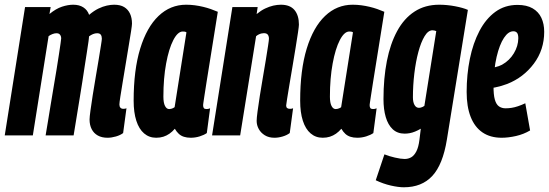

<svg xmlns="http://www.w3.org/2000/svg" viewBox="-36 -574 2327 814"><path d="M419.8 10Q395.8 10 378.8 0.6Q361.7 -8.8 352.7 -26.4Q343.7 -44 343.7 -67.2Q343.7 -77.6 347.5 -105.3Q351.3 -133 357.1 -170.4Q362.8 -207.7 369.8 -247.4Q376.7 -287.2 382.5 -322.5Q388.2 -357.8 392 -381.4Q395.8 -405 395.8 -409.9Q395.8 -420.3 391.4 -426.7Q386.9 -433.1 375.9 -433.1Q367.1 -433.1 358.3 -429.5Q349.5 -425.9 341.5 -419.8Q341.1 -416.1 340.6 -409.8Q340 -403.5 339.3 -398.8Q336.5 -378.5 332.2 -351.6Q327.8 -324.7 323.1 -293.4Q318.3 -262.2 313.3 -229Q308.2 -195.8 302.7 -162.9Q297.1 -130 292.4 -99.7Q287.6 -69.3 283.3 -43.8Q278.9 -18.2 276.1 0H157.4Q161.6 -24.5 167 -57.6Q172.4 -90.7 178.6 -128.5Q184.7 -166.2 191.3 -204.8Q197.9 -243.3 203.7 -278.7Q209.4 -314 213.8 -343Q218.2 -372 220.8 -390.1Q223.4 -408.3 223.4 -411.1Q223.4 -417.7 221.2 -422.4Q219 -427.1 215.1 -430.1Q211.2 -433.1 203.6 -433.1Q195.7 -433.1 186.5 -429.6Q177.3 -426.1 170 -420.7L103.2 0H-15.9L70.2 -544H178.8L173.7 -514.6Q201.2 -537.2 226.7 -545.6Q252.2 -554 274.5 -554Q300.2 -554 317.5 -542.7Q334.8 -531.4 341.8 -511.1Q362.7 -528.7 381.4 -537.7Q400 -546.6 416.8 -550.3Q433.6 -554 447.8 -554Q474 -554 490.5 -544Q507 -533.9 515.3 -516Q523.6 -498 523.6 -473.8Q523.6 -467.1 519.7 -441.6Q515.7 -416.1 509.6 -379.5Q503.5 -342.8 496.9 -302.6Q490.3 -262.3 484.2 -226Q478.1 -189.7 474.2 -164.1Q470.2 -138.4 470.2 -131.1Q470.2 -122.2 474.5 -117.5Q478.7 -112.7 486.4 -112.7Q489.3 -112.7 492.7 -113Q496.1 -113.3 500.2 -115.2L486 -9.9Q473.9 -0.7 455.4 4.6Q436.9 10 419.8 10Z M772.8 10Q756.4 10 743.8 5.9Q731.2 1.9 722 -6.6Q712.8 -15.1 705.2 -28.1Q694.7 -15.8 682.6 -7.3Q670.4 1.2 656.6 5.6Q642.7 10 626.2 10Q596.3 10 574.8 -8.5Q553.2 -26.9 541.9 -62.2Q530.6 -97.5 530.6 -146.9Q530.6 -277.2 558.4 -368Q586.2 -458.8 636.2 -506.4Q686.2 -554 753.2 -554Q772.1 -554 790 -551.6Q807.8 -549.2 825 -545.1Q842.1 -541 857.6 -535.6Q873 -530.1 887.4 -524Q869.6 -412.9 858.1 -340.9Q846.5 -268.9 839.8 -226.8Q833 -184.6 830.1 -164.2Q827.1 -143.8 826.1 -137.3Q825.1 -130.7 825.1 -128.7Q825.1 -120.2 828 -116Q830.9 -111.7 839.1 -111.7Q842.9 -111.7 846.8 -112.3Q850.6 -112.9 854.7 -114.8L840.8 -9.8Q829 -1.6 810.6 4.2Q792.2 10 772.8 10ZM704.3 -119.7 754.4 -437Q750.9 -439.2 747.3 -439.8Q743.6 -440.4 738.9 -440.4Q717.6 -440.4 698.7 -403.9Q679.8 -367.4 668.3 -304.7Q656.7 -242 656.7 -164.3Q656.7 -138.1 663.5 -124.9Q670.3 -111.6 681.2 -111.6Q685.6 -111.6 689.7 -112.7Q693.7 -113.8 697.6 -115.5Q701.5 -117.2 704.3 -119.7Z M949.2 -544H1056.4L1052 -514.3Q1070.7 -529.7 1088.3 -538Q1105.8 -546.3 1122.6 -550.2Q1139.4 -554 1154.9 -554Q1193.5 -554 1212.4 -531.6Q1231.3 -509.1 1231.3 -469.6Q1231.3 -462.9 1227.4 -436.4Q1223.4 -409.8 1217.3 -372.1Q1211.2 -334.4 1204.3 -293.5Q1197.3 -252.5 1191.2 -215.9Q1185.1 -179.2 1181.2 -155Q1177.2 -130.7 1177.2 -126.9Q1177.2 -119.4 1181.2 -116.1Q1185.1 -112.7 1192.8 -112.7Q1195.7 -112.7 1199.1 -113Q1202.5 -113.3 1206.6 -115.2L1192.4 -9.9Q1180.3 -0.7 1162.5 4.6Q1144.7 10 1127.6 10Q1103.6 10 1086.7 -0.5Q1069.8 -10.9 1061 -27.1Q1052.1 -43.3 1052.1 -61.6Q1052.1 -73.4 1055.9 -101.8Q1059.7 -130.2 1065.5 -167.4Q1071.2 -204.5 1078.2 -244.2Q1085.1 -284 1090.9 -319.4Q1096.6 -354.9 1100.4 -379.4Q1104.2 -403.9 1104.2 -409.9Q1104.2 -420.3 1099.5 -426.8Q1094.7 -433.4 1082.5 -433.4Q1077.7 -433.4 1071.9 -432Q1066.1 -430.6 1060.5 -427.7Q1054.8 -424.9 1049.7 -420.4L982.2 0H863.1Z M1478.8 10Q1462.4 10 1449.8 5.9Q1437.2 1.9 1428 -6.6Q1418.8 -15.1 1411.2 -28.1Q1400.7 -15.8 1388.6 -7.3Q1376.4 1.2 1362.6 5.6Q1348.7 10 1332.2 10Q1302.3 10 1280.8 -8.5Q1259.2 -26.9 1247.9 -62.2Q1236.6 -97.5 1236.6 -146.9Q1236.6 -277.2 1264.4 -368Q1292.2 -458.8 1342.2 -506.4Q1392.2 -554 1459.2 -554Q1478.1 -554 1496 -551.6Q1513.8 -549.2 1531 -545.1Q1548.1 -541 1563.6 -535.6Q1579 -530.1 1593.4 -524Q1575.6 -412.9 1564.1 -340.9Q1552.5 -268.9 1545.8 -226.8Q1539 -184.6 1536.1 -164.2Q1533.1 -143.8 1532.1 -137.3Q1531.1 -130.7 1531.1 -128.7Q1531.1 -120.2 1534 -116Q1536.9 -111.7 1545.1 -111.7Q1548.9 -111.7 1552.8 -112.3Q1556.6 -112.9 1560.7 -114.8L1546.8 -9.8Q1535 -1.6 1516.6 4.2Q1498.2 10 1478.8 10ZM1410.3 -119.7 1460.4 -437Q1456.9 -439.2 1453.3 -439.8Q1449.6 -440.4 1444.9 -440.4Q1423.6 -440.4 1404.7 -403.9Q1385.8 -367.4 1374.3 -304.7Q1362.7 -242 1362.7 -164.3Q1362.7 -138.1 1369.5 -124.9Q1376.3 -111.6 1387.2 -111.6Q1391.6 -111.6 1395.7 -112.7Q1399.7 -113.8 1403.6 -115.5Q1407.5 -117.2 1410.3 -119.7Z M1557 190.2 1593.8 80.4Q1612.8 88.2 1638.4 94.1Q1664 100 1679.6 100Q1694.8 100 1707.4 92.8Q1720 85.6 1729.2 67.7Q1738.4 49.8 1742.2 19L1748 -28.4Q1736.2 -21.4 1724.1 -16.4Q1712 -11.4 1700.9 -9.4Q1689.8 -7.4 1679.8 -7.4Q1648.8 -7.4 1628.9 -26.1Q1609 -44.8 1599.4 -77.7Q1589.8 -110.6 1589.8 -153.8Q1589.8 -242.2 1604.2 -315.3Q1618.6 -388.4 1647.7 -442.1Q1676.8 -495.8 1721.4 -524.9Q1766 -554 1826 -554Q1842.8 -554 1860.1 -552.3Q1877.4 -550.6 1894 -547.4Q1910.6 -544.2 1924.4 -540.3Q1938.2 -536.4 1947.6 -532L1858.6 17.8Q1841.4 123.8 1796.8 171.9Q1752.2 220 1676 220Q1653.2 220 1621.1 212.7Q1589 205.4 1557 190.2ZM1813.6 -442.2Q1809.2 -443.8 1805.3 -444.7Q1801.4 -445.6 1797.6 -445.6Q1779.2 -445.6 1764 -420.4Q1748.8 -395.2 1737.7 -353.9Q1726.6 -312.6 1720.6 -262.2Q1714.6 -211.8 1714.6 -161.4Q1714.6 -140.6 1721.5 -128.7Q1728.4 -116.8 1740.4 -116.8Q1743.8 -116.8 1748 -117.9Q1752.2 -119 1756.3 -121Q1760.4 -123 1763.2 -125.2Z M2032.6 -284.8Q2046.6 -285.2 2063.5 -289.2Q2080.4 -293.2 2092.4 -299.6Q2124.2 -317.4 2142.6 -348.1Q2161 -378.8 2161.4 -411.6Q2161.4 -428.6 2155.9 -435Q2150.4 -441.4 2140.8 -441.4Q2119.4 -441.8 2100.6 -413.5Q2081.8 -385.2 2069.5 -333.1Q2057.2 -281 2056.4 -210.2Q2056 -172.6 2061.9 -151.8Q2067.8 -131 2079.6 -122.9Q2091.4 -114.8 2107.4 -114.8Q2119.8 -114.8 2132.9 -116.8Q2146 -118.8 2160.6 -123.8Q2175.2 -128.8 2191 -136.2L2211.4 -21Q2184.2 -4.8 2151.7 2.6Q2119.2 10 2090.8 10Q2042.6 10 2009.5 -12.6Q1976.4 -35.2 1959.4 -78.6Q1942.4 -122 1942.4 -184.2Q1942.4 -258 1956 -324.6Q1969.6 -391.2 1996.7 -442.8Q2023.8 -494.4 2064.1 -523.8Q2104.4 -553.2 2158 -553.2Q2197 -553.2 2222.1 -538.6Q2247.2 -524 2259.2 -498.4Q2271.2 -472.8 2271.2 -439.2Q2271.2 -363 2227.4 -304.3Q2183.6 -245.6 2114.6 -218.2Q2090.4 -209 2063.8 -203.5Q2037.2 -198 2009.8 -197.6Z"/></svg>

Font: Georama ExtraCondensed Thin
Style: Italic
Weight: 100
Width: 2
Italic angle: -9°
Designer: Jean-Baptiste Levee
Foundry: Production Type
Version: Version 1.001